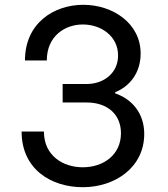

<svg xmlns="http://www.w3.org/2000/svg" viewBox="-20 -770 700 800"><path d="M325 10C460 10 581 -73 581 -212C581 -298 530 -357 460 -381V-386C521 -410 566 -467 566 -547C566 -673 450 -750 327 -750C205 -750 84 -674 84 -518H175C175 -620 251 -668 325 -668C403 -668 472 -618 472 -539C472 -466 413 -420 341 -420H241V-343H341C427 -343 484 -294 484 -215C484 -124 410 -73 325 -73C244 -73 163 -120 163 -222H70C70 -64 194 10 325 10Z"/></svg>

Font: Be Vietnam Pro
Style: Regular
Weight: 400
Designer: Lam Bao, Tony Le, Vietanh Nguyen
Foundry: Yellow Type Foundry
Version: Version 1.002